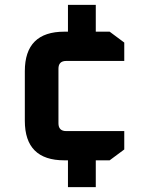

<svg xmlns="http://www.w3.org/2000/svg" viewBox="-20 -658 618 788"><path d="M81.9 -162.1V-365.9Q81.9 -528 244 -528H258.9V-638H373.1V-528H430L490 -483.3V-407.9H252Q219.9 -407.9 219.9 -375.9V-152.1Q219.9 -120 252 -120H490V-44.6L430 0H373.1V110H258.9V0H244Q81.9 0 81.9 -162.1Z"/></svg>

Font: Oxanium ExtraLight
Style: Regular
Weight: 200
Designer: Severin Meyer
Version: Version 2.000